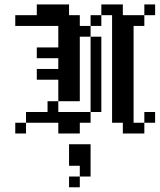

<svg xmlns="http://www.w3.org/2000/svg" viewBox="-20 -591 707 850"><path d="M47.6 -523.8H95.2V-476.2H47.6ZM95.2 -523.8H142.9V-476.2H95.2ZM142.9 -523.8H190.5V-476.2H142.9ZM142.9 -571.4H190.5V-523.8H142.9ZM190.5 -571.4H238.1V-523.8H190.5ZM238.1 -571.4H285.7V-523.8H238.1ZM238.1 -523.8H285.7V-476.2H238.1ZM190.5 -523.8H238.1V-476.2H190.5ZM285.7 -523.8H333.3V-476.2H285.7ZM285.7 -476.2H333.3V-428.6H285.7ZM285.7 -428.6H333.3V-381H285.7ZM285.7 -381H333.3V-333.3H285.7ZM285.7 -333.3H333.3V-285.7H285.7ZM238.1 -333.3H285.7V-285.7H238.1ZM238.1 -381H285.7V-333.3H238.1ZM238.1 -428.6H285.7V-381H238.1ZM238.1 -476.2H285.7V-428.6H238.1ZM238.1 -285.7H285.7V-238.1H238.1ZM238.1 -238.1H285.7V-190.5H238.1ZM238.1 -190.5H285.7V-142.9H238.1ZM285.7 -285.7H333.3V-238.1H285.7ZM285.7 -238.1H333.3V-190.5H285.7ZM285.7 -190.5H333.3V-142.9H285.7ZM190.5 -381H238.1V-333.3H190.5ZM142.9 -381H190.5V-333.3H142.9ZM190.5 -285.7H238.1V-238.1H190.5ZM142.9 -285.7H190.5V-238.1H142.9ZM190.5 -142.9H238.1V-95.2H190.5ZM95.2 -95.2H142.9V-47.6H95.2ZM142.9 -95.2H190.5V-47.6H142.9ZM190.5 -95.2H238.1V-47.6H190.5ZM238.1 -95.2H285.7V-47.6H238.1ZM285.7 -95.2H333.3V-47.6H285.7ZM333.3 -95.2H381V-47.6H333.3ZM285.7 -47.6H333.3V0H285.7ZM238.1 -47.6H285.7V0H238.1ZM47.6 -47.6H95.2V0H47.6ZM381 -142.9H428.6V-95.2H381ZM381 -190.5H428.6V-142.9H381ZM381 -238.1H428.6V-190.5H381ZM381 -285.7H428.6V-238.1H381ZM381 -333.3H428.6V-285.7H381ZM381 -381H428.6V-333.3H381ZM381 -428.6H428.6V-381H381ZM333.3 -476.2H381V-428.6H333.3ZM381 -523.8H428.6V-476.2H381ZM428.6 -571.4H476.2V-523.8H428.6ZM476.2 -571.4H523.8V-523.8H476.2ZM476.2 -523.8H523.8V-476.2H476.2ZM476.2 -476.2H523.8V-428.6H476.2ZM476.2 -381H523.8V-333.3H476.2ZM476.2 -333.3H523.8V-285.7H476.2ZM476.2 -285.7H523.8V-238.1H476.2ZM476.2 -238.1H523.8V-190.5H476.2ZM476.2 -190.5H523.8V-142.9H476.2ZM476.2 -142.9H523.8V-95.2H476.2ZM476.2 -95.2H523.8V-47.6H476.2ZM476.2 -428.6H523.8V-381H476.2ZM523.8 -523.8H571.4V-476.2H523.8ZM523.8 -476.2H571.4V-428.6H523.8ZM523.8 -428.6H571.4V-381H523.8ZM523.8 -381H571.4V-333.3H523.8ZM523.8 -333.3H571.4V-285.7H523.8ZM523.8 -285.7H571.4V-238.1H523.8ZM523.8 -190.5H571.4V-142.9H523.8ZM523.8 -142.9H571.4V-95.2H523.8ZM523.8 -238.1H571.4V-190.5H523.8ZM523.8 -95.2H571.4V-47.6H523.8ZM523.8 -47.6H571.4V0H523.8ZM571.4 -47.6H619V0H571.4ZM619 -95.2H666.7V-47.6H619ZM571.4 -523.8H619V-476.2H571.4ZM619 -571.4H666.7V-523.8H619ZM333.3 95.2H381V142.9H333.3ZM333.3 47.6H381V95.2H333.3ZM285.7 47.6H333.3V95.2H285.7ZM333.3 142.9H381V190.5H333.3ZM285.7 190.5H333.3V238.1H285.7ZM285.7 95.2H333.3V142.9H285.7Z"/></svg>

Font: Jacquard 12
Style: Regular
Weight: 400
Designer: Sarah Cadigan-Fried
Version: Version 1.000; ttfautohint (v1.8.4.7-5d5b)